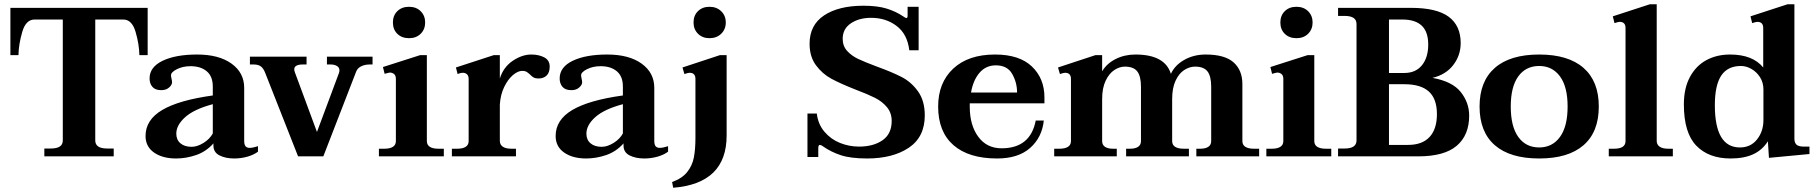

<svg xmlns="http://www.w3.org/2000/svg" viewBox="-20 -737 8561 905"><path d="M189 -37H219Q248 -37 262 -46.5Q276 -56 276 -75V-645H143Q102 -645 85 -587Q68 -529 67 -477H29V-700H676V-477H637Q636 -529 619 -587Q602 -645 561 -645H429V-75Q429 -37 485 -37H516V0H189Z M666 -96Q666 -172 744.5 -218.5Q823 -265 983 -287V-329Q983 -377 954.5 -401Q926 -425 878 -425Q842 -425 814 -411Q786 -397 786 -382Q786 -377 788.5 -366Q791 -355 791 -349Q791 -337 777 -324.5Q763 -312 740 -312Q712 -312 698.5 -327.5Q685 -343 685 -367Q685 -421 746.5 -450.5Q808 -480 909 -480Q1012 -480 1071.5 -437Q1131 -394 1131 -323V-73Q1131 -55 1137.5 -47.5Q1144 -40 1157 -40Q1172 -40 1196 -48V-22Q1176 -7 1146 1.5Q1116 10 1084 10Q1043 10 1014.5 -4.5Q986 -19 986 -51V-61Q951 -22 904 -6Q857 10 810 10Q746 10 706 -18Q666 -46 666 -96ZM983 -108V-246Q894 -222 852.5 -184.5Q811 -147 811 -107Q811 -78 830.5 -61.5Q850 -45 883 -45Q910 -45 939.5 -63.5Q969 -82 983 -108Z M1231 -391Q1222 -415 1209.5 -424Q1197 -433 1177 -433H1158V-470H1425V-433H1405Q1388 -433 1377.5 -427.5Q1367 -422 1367 -410Q1367 -404 1370 -396L1474 -115L1577 -391Q1580 -399 1580 -405Q1580 -419 1568 -426Q1556 -433 1540 -433H1521V-470H1736V-433H1721Q1701 -433 1683.5 -425Q1666 -417 1659 -400L1504 0H1385Z M1832 -631Q1832 -664 1853 -684.5Q1874 -705 1908 -705Q1942 -705 1963 -684Q1984 -663 1984 -631Q1984 -599 1963 -578Q1942 -557 1908 -557Q1874 -557 1853 -577.5Q1832 -598 1832 -631ZM1766 -36H1792Q1818 -36 1832 -45Q1846 -54 1846 -72V-365Q1846 -381 1837.5 -388Q1829 -395 1817 -395Q1814 -395 1807.5 -393Q1801 -391 1793 -389L1785 -421L1960 -477H1992V-72Q1992 -54 2006 -45Q2020 -36 2046 -36H2072V0H1766Z M2571 -423Q2571 -395 2556.5 -381Q2542 -367 2518 -367Q2504 -367 2495 -372Q2486 -377 2478 -386Q2468 -395 2461 -399Q2454 -403 2442 -403Q2421 -403 2397.5 -383Q2374 -363 2356.5 -327Q2339 -291 2336 -244V-73Q2336 -55 2350 -45.5Q2364 -36 2390 -36H2412V0H2110V-36H2136Q2161 -36 2175 -45Q2189 -54 2189 -72V-365Q2189 -380 2181 -387Q2173 -394 2161 -394Q2151 -394 2137 -388L2129 -419L2307 -477H2336V-367Q2353 -421 2397 -450.5Q2441 -480 2484 -480Q2520 -480 2545.5 -466.5Q2571 -453 2571 -423Z M2599 -96Q2599 -172 2677.5 -218.5Q2756 -265 2916 -287V-329Q2916 -377 2887.5 -401Q2859 -425 2811 -425Q2775 -425 2747 -411Q2719 -397 2719 -382Q2719 -377 2721.5 -366Q2724 -355 2724 -349Q2724 -337 2710 -324.5Q2696 -312 2673 -312Q2645 -312 2631.5 -327.5Q2618 -343 2618 -367Q2618 -421 2679.5 -450.5Q2741 -480 2842 -480Q2945 -480 3004.5 -437Q3064 -394 3064 -323V-73Q3064 -55 3070.5 -47.5Q3077 -40 3090 -40Q3105 -40 3129 -48V-22Q3109 -7 3079 1.5Q3049 10 3017 10Q2976 10 2947.5 -4.5Q2919 -19 2919 -51V-61Q2884 -22 2837 -6Q2790 10 2743 10Q2679 10 2639 -18Q2599 -46 2599 -96ZM2916 -108V-246Q2827 -222 2785.5 -184.5Q2744 -147 2744 -107Q2744 -78 2763.5 -61.5Q2783 -45 2816 -45Q2843 -45 2872.5 -63.5Q2902 -82 2916 -108Z M3249 -631Q3249 -664 3270 -684.5Q3291 -705 3324 -705Q3358 -705 3379.5 -684Q3401 -663 3401 -631Q3401 -599 3379.5 -578Q3358 -557 3324 -557Q3291 -557 3270 -578Q3249 -599 3249 -631ZM3148 121Q3195 104 3219 74Q3243 44 3250.5 5.5Q3258 -33 3258 -88V-365Q3258 -394 3230 -394Q3224 -394 3206 -388L3197 -419L3373 -477H3405V-98Q3405 128 3153 148Z M3858 -48Q3850 -54 3844 -54Q3841 -54 3839 -50Q3837 -46 3837 -41V3H3786V-202H3830Q3836 -151 3866.5 -115.5Q3897 -80 3940 -63Q3983 -46 4029 -46Q4097 -46 4140 -76Q4183 -106 4183 -167Q4183 -205 4160.5 -232Q4138 -259 4104 -276Q4070 -293 4012 -315Q3941 -343 3898.5 -366Q3856 -389 3826 -429.5Q3796 -470 3796 -531Q3796 -619 3864.5 -664.5Q3933 -710 4050 -710Q4116 -710 4159.5 -696.5Q4203 -683 4237 -660Q4239 -659 4244 -655.5Q4249 -652 4252 -652Q4258 -652 4258 -662V-705H4310V-500H4266Q4257 -576 4206.5 -614.5Q4156 -653 4086 -653Q4029 -653 3990.5 -627Q3952 -601 3952 -554Q3952 -520 3973 -497Q3994 -474 4024.5 -459.5Q4055 -445 4111 -424Q4183 -398 4229 -374.5Q4275 -351 4307 -306.5Q4339 -262 4339 -193Q4339 -91 4263.5 -40.5Q4188 10 4067 10Q3990 10 3943 -5.5Q3896 -21 3858 -48Z M4551 -250V-234Q4551 -147 4591 -92.5Q4631 -38 4701 -38Q4837 -38 4862 -169H4900Q4892 -90 4836 -40Q4780 10 4680 10Q4546 10 4474 -53Q4402 -116 4402 -235Q4402 -347 4473 -413.5Q4544 -480 4670 -480Q4785 -480 4844 -423.5Q4903 -367 4903 -278V-250ZM4557 -301H4774Q4774 -348 4751 -388.5Q4728 -429 4674 -429Q4627 -429 4597 -394Q4567 -359 4557 -301Z M5915 -36V0H5619V-36H5638Q5662 -36 5675.5 -45Q5689 -54 5689 -72V-328Q5689 -378 5671.5 -400.5Q5654 -423 5613 -423Q5587 -423 5562 -407Q5537 -391 5521 -356.5Q5505 -322 5505 -270V-72Q5505 -54 5519 -45Q5533 -36 5559 -36H5584V0H5288V-36H5307Q5331 -36 5344.5 -45Q5358 -54 5358 -72V-328Q5358 -378 5340.5 -400.5Q5323 -423 5282 -423Q5257 -423 5232.5 -407Q5208 -391 5191.5 -356.5Q5175 -322 5175 -270V-72Q5175 -54 5188.5 -45Q5202 -36 5226 -36H5244V0H4949V-36H4974Q5000 -36 5014 -45Q5028 -54 5028 -72V-365Q5028 -394 5000 -394Q4994 -394 4976 -388L4967 -419L5143 -477H5175V-401Q5197 -438 5239 -459Q5281 -480 5332 -480Q5471 -480 5499 -389Q5518 -430 5562.5 -455Q5607 -480 5663 -480Q5753 -480 5794.5 -443Q5836 -406 5836 -341V-72Q5836 -54 5850 -45Q5864 -36 5890 -36Z M6015 -631Q6015 -664 6036 -684.5Q6057 -705 6091 -705Q6125 -705 6146 -684Q6167 -663 6167 -631Q6167 -599 6146 -578Q6125 -557 6091 -557Q6057 -557 6036 -577.5Q6015 -598 6015 -631ZM5949 -36H5975Q6001 -36 6015 -45Q6029 -54 6029 -72V-365Q6029 -381 6020.5 -388Q6012 -395 6000 -395Q5997 -395 5990.5 -393Q5984 -391 5976 -389L5968 -421L6143 -477H6175V-72Q6175 -54 6189 -45Q6203 -36 6229 -36H6255V0H5949Z M6287 -37H6318Q6374 -37 6374 -75V-624Q6374 -662 6318 -662H6287V-700H6630Q6752 -700 6808.5 -658Q6865 -616 6865 -534Q6865 -476 6830 -430.5Q6795 -385 6732 -370Q6826 -353 6865.5 -303Q6905 -253 6905 -192Q6905 -100 6846.5 -50Q6788 0 6665 0H6287ZM6599 -393Q6653 -393 6682.5 -429.5Q6712 -466 6712 -527Q6712 -587 6681.5 -616Q6651 -645 6590 -645H6527V-393ZM6617 -54Q6684 -54 6718.5 -91.5Q6753 -129 6753 -199Q6753 -271 6715 -305.5Q6677 -340 6600 -340H6527V-54Z M6954 -235Q6954 -354 7026 -417Q7098 -480 7235 -480Q7372 -480 7444 -417Q7516 -354 7516 -235Q7516 -115 7444 -52.5Q7372 10 7235 10Q7098 10 7026 -52.5Q6954 -115 6954 -235ZM7369 -235Q7369 -328 7333 -377Q7297 -426 7235 -426Q7172 -426 7136.5 -377Q7101 -328 7101 -235Q7101 -141 7136.5 -91.5Q7172 -42 7235 -42Q7297 -42 7333 -91.5Q7369 -141 7369 -235Z M7563 -36H7588Q7642 -36 7642 -72V-605Q7642 -634 7614 -634Q7608 -634 7590 -628L7582 -660L7757 -717H7789V-73Q7789 -55 7803 -45.5Q7817 -36 7843 -36H7865V0H7563Z M7917 -245Q7917 -321 7945.5 -374Q7974 -427 8023 -453.5Q8072 -480 8135 -480Q8241 -480 8291 -419V-605Q8291 -634 8263 -634Q8257 -634 8239 -628L8231 -660L8406 -717H8438V-83Q8438 -64 8448 -55Q8458 -46 8482 -46H8509V-11L8318 7L8313 -71Q8287 -30 8244 -10Q8201 10 8137 10Q8034 10 7975.5 -50.5Q7917 -111 7917 -245ZM8292 -171V-315Q8292 -348 8276 -373Q8260 -398 8235.5 -412Q8211 -426 8186 -426Q8123 -426 8093 -380.5Q8063 -335 8063 -241Q8063 -42 8181 -42Q8232 -42 8262 -80Q8292 -118 8292 -171Z"/></svg>

Font: Taviraj SemiBold
Style: Regular
Weight: 600
Designer: Katatrad Team
Foundry: CadsonDemak
Version: Version 1.001